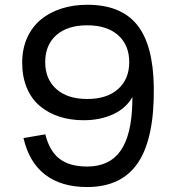

<svg xmlns="http://www.w3.org/2000/svg" viewBox="-20 -754 713 790"><path d="M338.9 -734.4Q477.5 -734.4 543.9 -652.1Q610.4 -569.8 612.8 -396Q615.7 -187 548.6 -85.7Q481.4 15.6 338.4 15.6Q231.9 15.6 165.5 -35.6Q99.1 -86.9 76.7 -186L166.5 -201.2Q183.6 -132.3 224.9 -100.6Q266.1 -68.8 338.9 -68.8Q430.2 -68.8 475.8 -133.3Q521.5 -197.8 524.4 -331.1L524.9 -355Q499 -308.6 445.6 -283.9Q392.1 -259.3 324.2 -259.3Q269 -259.3 223.1 -274.4Q177.2 -289.6 143.1 -318.6Q108.9 -347.7 90.1 -393.1Q71.3 -438.5 71.3 -496.1Q71.3 -553.2 91.8 -598.6Q112.3 -644 148.2 -673.6Q184.1 -703.1 232.9 -718.8Q281.7 -734.4 338.9 -734.4ZM338.9 -649.9Q257.3 -649.9 211.7 -609.4Q166 -568.8 166 -498.5Q166 -428.2 211.9 -387.5Q257.8 -346.7 338.9 -346.7Q419.9 -346.7 465.8 -387.5Q511.7 -428.2 511.7 -498.5Q511.7 -568.8 465.8 -609.4Q419.9 -649.9 338.9 -649.9Z"/></svg>

Font: Vela Sans Med
Style: Regular
Weight: 500
Designer: Principal design: Mikhail Sharanda - project Manrope.
Design modification: Ravid Balaliev
Foundry: Mikhail Sharanda
Version: Version 1.001